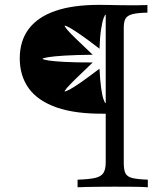

<svg xmlns="http://www.w3.org/2000/svg" viewBox="-20 -592 687 798"><path d="M302.4 186.3V154.8Q351.6 153.2 376.6 147.2Q401.6 141.1 410.5 125.8Q419.4 110.5 419.4 82.3V-119.4Q293.5 -117.7 214.9 -145.6Q136.3 -173.4 99.2 -225.4Q62.1 -277.4 62.1 -349.2Q62.1 -421.8 99.2 -471.4Q136.3 -521 209.3 -546.4Q282.3 -571.8 391.9 -571.8Q409.7 -571.8 429.4 -571.4Q449.2 -571 469.8 -570.6Q490.3 -570.2 511.3 -570.2Q532.3 -570.2 552.8 -570.2Q573.4 -570.2 592.7 -571V-539.5Q551.6 -538.7 530.2 -533.1Q508.9 -527.4 501.6 -514.5Q494.4 -501.6 494.4 -477.4V85.5Q494.4 114.5 501.6 128.6Q508.9 142.7 530.2 148Q551.6 153.2 594.4 154.8V186.3Q573.4 184.7 537.9 184.3Q502.4 183.9 454 183.9Q419.4 183.9 389.9 184.3Q360.5 184.7 338.3 185.1Q316.1 185.5 302.4 186.3ZM419.4 -162.9V-531.5Q416.1 -531.5 410.5 -516.1Q404.8 -500.8 400 -469.4Q395.2 -437.9 393.5 -389.5Q344.4 -427.4 314.5 -448Q284.7 -468.5 269.4 -477Q254 -485.5 248.4 -485.5Q249.2 -480.6 259.7 -468.1Q270.2 -455.6 295.6 -431Q321 -406.5 365.3 -364.5Q293.5 -363.7 248.4 -360.9Q203.2 -358.1 181 -354.4Q158.9 -350.8 156.5 -347.6Q158.9 -344.4 181 -340.7Q203.2 -337.1 248.4 -334.7Q293.5 -332.3 365.3 -332.3Q320.2 -289.5 294.8 -264.5Q269.4 -239.5 259.3 -227.8Q249.2 -216.1 248.4 -211.3Q254 -212.1 269 -219.8Q283.9 -227.4 313.7 -248Q343.5 -268.5 393.5 -306.5Q396 -258.1 400.4 -226.2Q404.8 -194.4 410.5 -178.6Q416.1 -162.9 419.4 -162.9Z"/></svg>

Font: Playfair 12pt Light
Style: Regular
Weight: 300
Designer: Claus Eggers Sørensen
Foundry: Claus Eggers Sørensen
Version: Version 2.000;gftools[0.9.28]